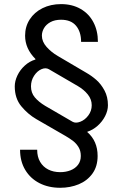

<svg xmlns="http://www.w3.org/2000/svg" viewBox="-20 -757 591 925"><path d="M370.7 -555.4Q370.7 -603.7 346.4 -632.8Q322.1 -661.9 274.1 -661.9Q244 -661.9 223.2 -650.6Q202.4 -639.2 192.1 -621.6Q181.8 -604 181.8 -585.2Q181.8 -556.5 204.5 -530.9Q227.3 -505.3 258.5 -487.2L396.3 -406.2Q421.2 -392 443.9 -372.2Q466.6 -352.3 483.3 -321.4Q500 -290.5 500 -250Q500 -224.1 486.5 -197.6Q473 -171.2 450.1 -150.9Q427.2 -130.7 400.6 -122.2V-120.7Q450.3 -77.4 450.3 -5.7Q450.3 44.7 425.4 79.2Q400.6 113.6 359.6 130.7Q318.5 147.7 269.9 147.7Q213.8 147.7 170.1 125.4Q126.4 103 101.6 61.6Q76.7 20.2 76.7 -35.5H159.1Q159.1 -1.4 173.3 22.7Q187.5 46.9 212.5 59.7Q237.6 72.4 269.9 72.4Q296.9 72.4 319.6 63.6Q342.3 54.7 355.8 37.1Q369.3 19.5 369.3 -5.7Q369.3 -30.5 358.3 -48.3Q347.3 -66.1 332.4 -77.6Q317.5 -89.1 294 -103Q293.7 -103.3 293.3 -103.3Q293 -103.3 292.6 -103.7L154.8 -183.2Q114.3 -206.7 82.7 -244.9Q51.1 -283 51.1 -340.9Q51.1 -366.5 63.9 -393.5Q76.7 -420.5 99.6 -441.2Q122.5 -462 150.6 -470.2V-473Q100.9 -522.7 100.9 -585.2Q100.9 -628.9 123.2 -663.5Q145.6 -698.2 185 -717.7Q224.4 -737.2 274.1 -737.2Q327.8 -737.2 368.1 -714.1Q408.4 -691.1 430 -649.9Q451.7 -608.7 451.7 -555.4ZM421.9 -250Q421.9 -278.4 403.1 -301.8Q384.2 -325.3 355.1 -342.3L215.9 -423.3Q200.3 -432.5 179.7 -423.7Q159.1 -414.8 144.2 -392Q129.3 -369.3 129.3 -340.9Q129.3 -310 147.5 -288.2Q165.8 -266.3 197.4 -247.2L329.5 -170.5Q344.5 -161.9 366.8 -170.5Q389.2 -179 405.5 -200.8Q421.9 -222.7 421.9 -250Z"/></svg>

Font: Riot Sans
Style: Regular
Weight: 400
Designer: Rasmus Andersson
Foundry: rsms
Version: Version 3.005